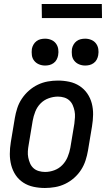

<svg xmlns="http://www.w3.org/2000/svg" viewBox="-20 -930 540 958"><path d="M204 8Q175 8 147 2Q119 -4 96 -19Q73 -34 58 -56.5Q43 -79 36 -106Q29 -133 29 -162Q29 -191 34 -221L54 -341Q58 -365 66 -390Q74 -415 89 -437.5Q104 -460 124.5 -478Q145 -496 169 -507.5Q193 -519 218.5 -523.5Q244 -528 269 -528Q298 -528 326 -522Q354 -516 377 -501Q400 -486 415.5 -463.5Q431 -441 438 -414Q445 -387 444.5 -358Q444 -329 439 -299L419 -179Q415 -155 407 -130Q399 -105 384.5 -82.5Q370 -60 349.5 -42Q329 -24 305 -12.5Q281 -1 255 3.5Q229 8 204 8ZM205 -72Q228 -72 251 -80.5Q274 -89 291 -106.5Q308 -124 317.5 -147Q327 -170 331 -193L351 -313Q353 -329 354 -345Q355 -361 352 -376Q349 -391 343 -405Q337 -419 326 -429Q315 -439 300 -443.5Q285 -448 269 -448Q246 -448 222.5 -439.5Q199 -431 182 -413.5Q165 -396 156 -373Q147 -350 143 -327L123 -207Q120 -191 119 -175Q118 -159 121 -144Q124 -129 130 -115Q136 -101 147 -91Q158 -81 173.5 -76.5Q189 -72 205 -72ZM405 -603Q389 -603 374.5 -609Q360 -615 350.5 -627Q341 -639 339 -654.5Q337 -670 339 -686Q341 -697 347 -707.5Q353 -718 362.5 -725Q372 -732 383 -734.5Q394 -737 405 -737Q421 -737 435.5 -731Q450 -725 459 -713Q468 -701 470.5 -685.5Q473 -670 470 -654Q468 -643 462.5 -632.5Q457 -622 447 -615Q437 -608 426.5 -605.5Q416 -603 405 -603ZM205 -603Q189 -603 174.5 -609Q160 -615 150.5 -627Q141 -639 139 -654.5Q137 -670 139 -686Q141 -697 147 -707.5Q153 -718 162.5 -725Q172 -732 183 -734.5Q194 -737 205 -737Q221 -737 235.5 -731Q250 -725 259 -713Q268 -701 270.5 -685.5Q273 -670 270 -654Q268 -643 262.5 -632.5Q257 -622 247 -615Q237 -608 226.5 -605.5Q216 -603 205 -603ZM189 -840 188 -910H488L489 -840Z"/></svg>

Font: Iosevka Term Curly Medium
Style: Italic
Weight: 500
Italic angle: -9°
Designer: Belleve Invis
Foundry: Belleve Invis
Version: Version 32.3.0